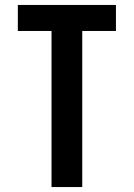

<svg xmlns="http://www.w3.org/2000/svg" viewBox="-20 -755 540 775"><path d="M188 0V-630H52V-735H448V-630H312V0Z"/></svg>

Font: Iosevka Term Curly Extrabold
Style: Regular
Weight: 800
Designer: Belleve Invis
Foundry: Belleve Invis
Version: Version 32.3.0